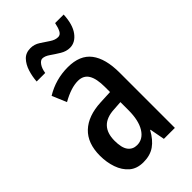

<svg xmlns="http://www.w3.org/2000/svg" viewBox="-229 -808 890 890"><g transform="rotate(-45 216.0 -363.0)"><path d="M218 -550Q297 -550 333.5 -502Q370 -454 370 -362V0H298L284 -74H282Q259 -32 229 -11Q199 10 155 10Q112 10 85.5 -13Q59 -36 46 -73.5Q33 -111 33 -154Q33 -236 79 -279.5Q125 -323 211 -327L275 -330V-363Q275 -418 258.5 -445Q242 -472 206 -472Q161 -472 101 -438L71 -509Q138 -550 218 -550ZM231 -260Q130 -255 130 -155Q130 -109 146 -88Q162 -67 190 -67Q229 -67 252.5 -105Q276 -143 276 -210V-263ZM69 -605Q71 -636 80.5 -666Q90 -696 108.5 -715.5Q127 -735 158 -735Q183 -735 204.5 -721Q226 -707 246 -693.5Q266 -680 285 -680Q300 -680 308 -695.5Q316 -711 321 -736H377Q374 -673 349 -639.5Q324 -606 289 -606Q265 -606 242 -620Q219 -634 199 -648Q179 -662 163 -662Q151 -662 140 -646.5Q129 -631 125 -605Z"/></g></svg>

Font: Noto Sans Telugu ExtraCondensed Medium
Style: Regular
Weight: 500
Width: 2
Designer: Jelle Bosma - Monotype Design Team
Foundry: Monotype Imaging Inc.
Version: Version 2.005; ttfautohint (v1.8.4.7-5d5b)